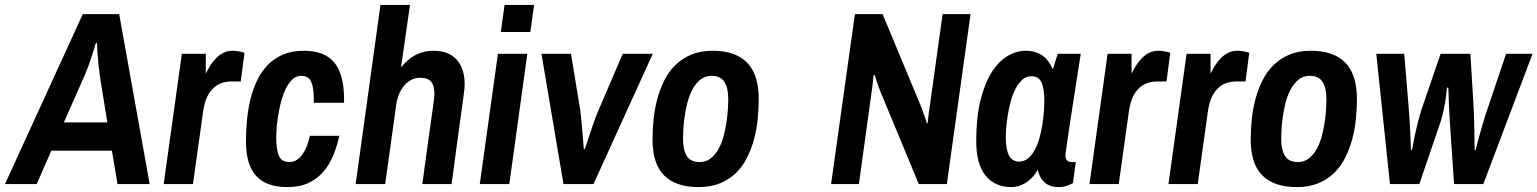

<svg xmlns="http://www.w3.org/2000/svg" viewBox="-46 -743 6206 775"><path d="M435.1 -686 558.1 0H428.2L405.8 -134.8H161.1L102.1 0H-25.9L288.1 -686ZM356.9 -437Q354 -456.5 351.8 -479.5Q349.6 -502.4 348.1 -522.9Q346.2 -546.4 345.2 -569.8H340.8Q334 -544.9 326.2 -521.5Q319.3 -501 311.3 -478.3Q303.2 -455.6 294.9 -437L211.9 -249H387.2Z M784.7 -525.9V-445.8Q792.5 -461.9 802.7 -478.3Q813 -494.6 826.2 -508.1Q839.4 -521.5 855.7 -529.8Q872.1 -538.1 892.6 -538.1Q904.3 -538.1 913.1 -536.6Q921.9 -535.2 928.2 -533.7Q935.5 -531.7 940.9 -529.8L925.8 -414.1H887.7Q868.2 -414.1 849.9 -408.2Q831.5 -402.3 816.2 -388.4Q800.8 -374.5 789.8 -351.3Q778.8 -328.1 773.9 -293L732.9 0H614.7L688 -525.9Z M946.8 -171.9Q946.8 -212.9 950.7 -256.1Q954.6 -299.3 964.4 -340.1Q974.1 -380.9 991 -416.7Q1007.8 -452.6 1033.7 -479.7Q1059.6 -506.8 1095.5 -522.5Q1131.3 -538.1 1179.7 -538.1Q1265.6 -538.1 1304.2 -489.7Q1342.8 -441.4 1342.8 -342.8V-328.1H1220.7V-342.8Q1220.7 -388.7 1210.2 -412.8Q1199.7 -437 1170.4 -437Q1148.9 -437 1133.1 -421.4Q1117.2 -405.8 1106 -381.6Q1094.7 -357.4 1087.4 -327.9Q1080.1 -298.3 1075.9 -271Q1071.8 -243.7 1070.3 -221.9Q1068.8 -200.2 1068.8 -190.9Q1068.8 -140.6 1079.6 -114.7Q1090.3 -88.9 1122.6 -88.9Q1138.7 -88.9 1151.9 -97.4Q1165 -106 1175.3 -120.6Q1185.5 -135.3 1192.9 -154.3Q1200.2 -173.3 1204.6 -194.8H1323.7Q1314.5 -153.3 1299.1 -115.7Q1283.7 -78.1 1259.3 -49.8Q1234.9 -21.5 1199.2 -4.6Q1163.6 12.2 1113.8 12.2Q1029.8 12.2 988.3 -32.7Q946.8 -77.6 946.8 -171.9Z M1608.9 -723.1 1572.8 -471.2Q1584.5 -485.4 1597.9 -497.6Q1611.3 -509.8 1627.2 -518.8Q1643.1 -527.8 1661.9 -533Q1680.7 -538.1 1702.6 -538.1Q1765.6 -538.1 1797.6 -502Q1829.6 -465.8 1829.6 -402.8Q1829.6 -396 1829.1 -389.4Q1828.6 -382.8 1826.9 -369.1Q1825.2 -355.5 1821.8 -330.8Q1818.4 -306.2 1812.5 -263.7Q1806.6 -221.2 1797.9 -157Q1789.1 -92.8 1776.9 0H1658.7Q1670.4 -86.4 1678.7 -146.5Q1687 -206.5 1692.6 -246.1Q1698.2 -285.6 1701.2 -308.1Q1704.1 -330.6 1705.6 -342Q1707 -353.5 1707.3 -357.2Q1707.5 -360.8 1707.5 -362.8Q1707.5 -397.9 1694.1 -413.6Q1680.7 -429.2 1649.9 -429.2Q1632.3 -429.2 1616.5 -421.9Q1600.6 -414.6 1587.6 -400.1Q1574.7 -385.7 1565.4 -364.5Q1556.2 -343.3 1552.7 -315.9L1508.8 0H1389.6L1489.7 -723.1Z M2109.9 -723.1 2094.7 -613.8H1975.6L1990.7 -723.1ZM2082.5 -525.9 2009.8 0H1890.6L1963.9 -525.9Z M2258.8 -525.9 2295.9 -299.8Q2296.9 -292.5 2298.1 -281.5Q2299.3 -270.5 2300.5 -258.1Q2301.8 -245.6 2303 -232.2Q2304.2 -218.8 2305.2 -206.1Q2307.6 -175.8 2310.5 -142.1H2314.9L2335.4 -203.6Q2339.8 -216.3 2344.2 -229.7Q2348.6 -243.2 2353.3 -255.9Q2357.9 -268.6 2362.3 -279.8Q2366.7 -291 2370.6 -299.8L2467.8 -525.9H2588.9L2349.6 0H2228.5L2139.6 -525.9Z M2587.9 -180.2Q2587.9 -218.8 2592 -260.3Q2596.2 -301.8 2606.7 -341.6Q2617.2 -381.3 2634.8 -417Q2652.3 -452.6 2679.2 -479.5Q2706.1 -506.3 2743.4 -522.2Q2780.8 -538.1 2830.6 -538.1Q2922.9 -538.1 2969.7 -490Q3016.6 -441.9 3016.6 -342.8Q3016.6 -304.2 3012.5 -262.7Q3008.3 -221.2 2997.8 -181.9Q2987.3 -142.6 2969.7 -107.2Q2952.1 -71.8 2925.3 -45.4Q2898.4 -19 2861.1 -3.4Q2823.7 12.2 2773.9 12.2Q2682.1 12.2 2635 -34.7Q2587.9 -81.5 2587.9 -180.2ZM2710.9 -183.1Q2710.9 -136.2 2726.8 -112.5Q2742.7 -88.9 2777.8 -88.9Q2805.2 -88.9 2824.5 -105Q2843.8 -121.1 2856.7 -146.2Q2869.6 -171.4 2877 -201.7Q2884.3 -231.9 2887.9 -260.3Q2891.6 -288.6 2892.6 -311Q2893.6 -333.5 2893.6 -342.8Q2893.6 -388.7 2877.7 -412.8Q2861.8 -437 2826.7 -437Q2799.3 -437 2780 -420.9Q2760.7 -404.8 2747.8 -379.6Q2734.9 -354.5 2727.5 -324.2Q2720.2 -293.9 2716.6 -265.9Q2712.9 -237.8 2711.9 -215.1Q2710.9 -192.4 2710.9 -183.1Z M3662.6 0 3505.9 -377.9Q3503.4 -383.3 3500 -393.8Q3496.6 -404.3 3492.7 -415Q3488.3 -427.7 3483.9 -441.9L3480 -439Q3479 -427.7 3478 -417Q3477.1 -407.7 3475.8 -398.2Q3474.6 -388.7 3473.6 -381.8L3420.9 0H3308.6L3404.8 -686H3516.6L3673.8 -308.1Q3676.3 -301.3 3679.9 -290.5Q3683.6 -279.8 3687.5 -269.5Q3691.4 -257.3 3695.8 -244.1L3698.7 -247.1Q3699.7 -260.3 3701.2 -271.5Q3702.1 -281.2 3703.4 -290.5Q3704.6 -299.8 3705.6 -304.2L3758.8 -686H3871.6L3775.9 0Z M4093.8 -538.1Q4135.3 -538.1 4162.4 -518.1Q4189.5 -498 4203.6 -462.9L4223.6 -525.9H4316.4Q4298.8 -414.1 4285.2 -325.7Q4279.3 -287.6 4273.7 -251.2Q4268.1 -214.8 4263.9 -185.5Q4259.8 -156.2 4257.1 -137.7Q4254.4 -119.1 4254.4 -117.2Q4254.4 -102.1 4261.2 -95.5Q4268.1 -88.9 4278.3 -88.9H4296.4L4284.7 -3.9Q4275.4 1.5 4261 6.8Q4246.6 12.2 4225.6 12.2Q4192.4 12.2 4171.1 -6.3Q4149.9 -24.9 4142.6 -58.1Q4132.8 -39.6 4120.1 -26.4Q4107.4 -13.2 4093.5 -4.6Q4079.6 3.9 4064.9 8.1Q4050.3 12.2 4036.6 12.2Q3969.7 12.2 3932.1 -34.2Q3894.5 -80.6 3894.5 -173.8Q3894.5 -269 3911.6 -337.9Q3928.7 -406.7 3956.8 -451.2Q3984.9 -495.6 4020.8 -516.8Q4056.6 -538.1 4093.8 -538.1ZM4067.4 -90.8Q4088.4 -90.8 4104 -104Q4119.6 -117.2 4131.1 -138.4Q4142.6 -159.7 4149.9 -186.5Q4157.2 -213.4 4161.6 -240.7Q4166 -268.1 4167.7 -293.7Q4169.4 -319.3 4169.4 -337.9Q4169.4 -383.8 4158.4 -409.4Q4147.5 -435.1 4116.7 -435.1Q4095.7 -435.1 4080.1 -420.9Q4064.5 -406.7 4053 -384.3Q4041.5 -361.8 4033.9 -334.2Q4026.4 -306.6 4022 -279.3Q4017.6 -252 4015.6 -228.3Q4013.7 -204.6 4013.7 -189.9Q4013.7 -141.6 4026.4 -116.2Q4039.1 -90.8 4067.4 -90.8Z M4521.5 -525.9V-445.8Q4529.3 -461.9 4539.6 -478.3Q4549.8 -494.6 4563 -508.1Q4576.2 -521.5 4592.5 -529.8Q4608.9 -538.1 4629.4 -538.1Q4641.1 -538.1 4649.9 -536.6Q4658.7 -535.2 4665 -533.7Q4672.4 -531.7 4677.7 -529.8L4662.6 -414.1H4624.5Q4605 -414.1 4586.7 -408.2Q4568.4 -402.3 4553 -388.4Q4537.6 -374.5 4526.6 -351.3Q4515.6 -328.1 4510.7 -293L4469.7 0H4351.6L4424.8 -525.9Z M4840.3 -525.9V-445.8Q4848.1 -461.9 4858.4 -478.3Q4868.7 -494.6 4881.8 -508.1Q4895 -521.5 4911.4 -529.8Q4927.7 -538.1 4948.2 -538.1Q4960 -538.1 4968.8 -536.6Q4977.5 -535.2 4983.9 -533.7Q4991.2 -531.7 4996.6 -529.8L4981.4 -414.1H4943.4Q4923.8 -414.1 4905.5 -408.2Q4887.2 -402.3 4871.8 -388.4Q4856.4 -374.5 4845.5 -351.3Q4834.5 -328.1 4829.6 -293L4788.6 0H4670.4L4743.7 -525.9Z M5002.4 -180.2Q5002.4 -218.8 5006.6 -260.3Q5010.7 -301.8 5021.2 -341.6Q5031.7 -381.3 5049.3 -417Q5066.9 -452.6 5093.8 -479.5Q5120.6 -506.3 5158 -522.2Q5195.3 -538.1 5245.1 -538.1Q5337.4 -538.1 5384.3 -490Q5431.2 -441.9 5431.2 -342.8Q5431.2 -304.2 5427 -262.7Q5422.9 -221.2 5412.4 -181.9Q5401.9 -142.6 5384.3 -107.2Q5366.7 -71.8 5339.8 -45.4Q5313 -19 5275.6 -3.4Q5238.3 12.2 5188.5 12.2Q5096.7 12.2 5049.6 -34.7Q5002.4 -81.5 5002.4 -180.2ZM5125.5 -183.1Q5125.5 -136.2 5141.4 -112.5Q5157.2 -88.9 5192.4 -88.9Q5219.7 -88.9 5239 -105Q5258.3 -121.1 5271.2 -146.2Q5284.2 -171.4 5291.5 -201.7Q5298.8 -231.9 5302.5 -260.3Q5306.2 -288.6 5307.1 -311Q5308.1 -333.5 5308.1 -342.8Q5308.1 -388.7 5292.2 -412.8Q5276.4 -437 5241.2 -437Q5213.9 -437 5194.6 -420.9Q5175.3 -404.8 5162.4 -379.6Q5149.4 -354.5 5142.1 -324.2Q5134.8 -293.9 5131.1 -265.9Q5127.4 -237.8 5126.5 -215.1Q5125.5 -192.4 5125.5 -183.1Z M5622.1 -525.9 5640.1 -309.1Q5642.6 -281.2 5644.3 -251Q5646 -220.7 5647 -195.3Q5648.4 -165.5 5649.4 -137.2H5653.3Q5658.2 -164.1 5664.1 -193.4Q5669.4 -218.3 5677 -248.5Q5684.6 -278.8 5694.3 -308.1L5769 -525.9H5889.2L5902.3 -307.1Q5903.3 -287.1 5904.1 -258.5Q5904.8 -230 5905.3 -202.6Q5905.8 -170.9 5906.2 -137.2H5910.2Q5918 -168.9 5926.8 -199.7Q5934.1 -226.1 5942.6 -255.1Q5951.2 -284.2 5959.5 -307.1L6033.2 -525.9H6140.1L5941.4 0H5823.2L5806.2 -251Q5804.7 -271.5 5803.7 -295.7Q5802.7 -319.8 5801.8 -340.8Q5800.8 -365.2 5800.3 -389.2H5794.4Q5792.5 -365.7 5789.1 -341.8Q5786.1 -321.3 5781 -297.4Q5775.9 -273.4 5769 -252L5683.1 0H5564.5L5509.3 -525.9Z"/></svg>

Font: Archivo Narrow
Style: Bold Italic
Weight: 700
Italic angle: -8°
Designer: Hector Gatti
Foundry: Hector Gatti
Version: 1.002; ttfautohint (v0.8)